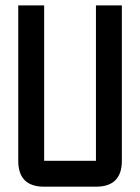

<svg xmlns="http://www.w3.org/2000/svg" viewBox="-20 -704 528 724"><path d="M341.8 -683.6H439.5V-97.7Q439.5 0 341.8 0H146.5Q48.8 0 48.8 -97.7V-683.6H146.5V-97.7H341.8Z"/></svg>

Font: BabelStone Runic Beowulf
Style: Regular
Weight: 400
Designer: Andrew West
Foundry: BabelStone
Version: Version 7.004;November 9, 2023